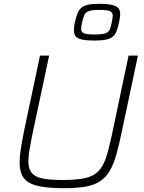

<svg xmlns="http://www.w3.org/2000/svg" viewBox="-20 -980 758 1008"><path d="M316 8Q228 8 176.5 -4.5Q125 -17 104 -46.5Q83 -76 83 -126Q83 -158 89.5 -199.5Q96 -241 107 -296L190 -688H238L148 -265Q140 -223 134.5 -191Q129 -159 129 -134Q129 -95 145.5 -73.5Q162 -52 201 -43.5Q240 -35 309 -35Q383 -35 427 -45Q471 -55 496 -80.5Q521 -106 536 -150.5Q551 -195 566 -265L655 -688H704L621 -296Q606 -223 591.5 -171Q577 -119 557 -84.5Q537 -50 507 -29.5Q477 -9 430.5 -0.5Q384 8 316 8ZM478 -767Q434 -767 410 -772.5Q386 -778 377 -789.5Q368 -801 368 -819Q368 -828 369 -839Q370 -850 373 -863Q379 -889 386 -907.5Q393 -926 405 -937.5Q417 -949 439.5 -954.5Q462 -960 500 -960Q544 -960 568 -954Q592 -948 601.5 -937Q611 -926 611 -908Q611 -898 609.5 -887.5Q608 -877 605 -863Q599 -836 592.5 -818Q586 -800 574 -789Q562 -778 539 -772.5Q516 -767 478 -767ZM476 -799Q515 -799 532 -804.5Q549 -810 555.5 -824Q562 -838 567 -863Q569 -874 570.5 -882.5Q572 -891 572 -898Q572 -914 558 -921Q544 -928 502 -928Q464 -928 447 -922Q430 -916 423.5 -902.5Q417 -889 411 -863Q409 -853 407.5 -844Q406 -835 406 -828Q406 -812 420 -805.5Q434 -799 476 -799Z"/></svg>

Font: Saira Thin ExtraLight
Style: Italic
Weight: 250
Italic angle: -12°
Version: Version 1.101